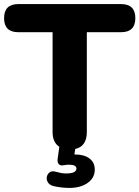

<svg xmlns="http://www.w3.org/2000/svg" viewBox="-23 -725 684 942"><path d="M318 197Q298 197 276.5 194.5Q255 192 236 187Q218 181 211 168Q204 155 207 141.5Q210 128 221.5 120Q233 112 252 118Q266 122 277.5 124Q289 126 301 126Q352 126 352 102Q352 83 315 83Q303 83 288 86Q281 87 276 86Q271 85 266 81Q257 72 260 53L268 -5Q235 -26 235 -77V-567H67Q-3 -567 -3 -636Q-3 -705 67 -705H571Q641 -705 641 -636Q641 -567 571 -567H403V-77Q403 -7 346 6L342 33H346Q390 33 416 52.5Q442 72 442 107Q442 148 407 172.5Q372 197 318 197Z"/></svg>

Font: Chiron GoRound TC EB
Style: Regular
Weight: 700
Designer: Ryoko NISHIZUKA 西塚涼子 (kana, bopomofo & ideographs); Paul D. Hunt (Latin, Greek & Cyrillic); Sandoll Communications 산돌커뮤니
Foundry: Adobe
Version: Version 1.000;hotconv 1.1.1;makeotfexe 2.6.0